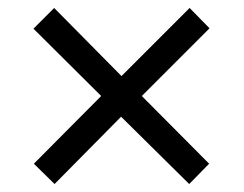

<svg xmlns="http://www.w3.org/2000/svg" viewBox="-20 -594 612 482"><path d="M456 -574 506 -523 336 -353 505 -183 455 -132 284 -301 117 -132 65 -183 234 -353 64 -522 116 -574 285 -403Z"/></svg>

Font: Noto IKEA Arabic
Style: Regular
Weight: 400
Designer: Monotype Design Team
Foundry: Monotype Imaging Inc.
Version: Version 1.200